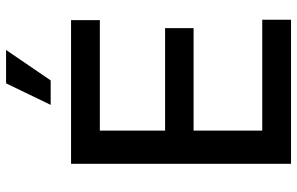

<svg xmlns="http://www.w3.org/2000/svg" viewBox="-194 -788 982 635"><g transform="rotate(-90 297.5 -471.0)"><path d="M72.8 0V-727.5H547.9V-632.3H182.6V-416.5H521.5V-322.3H182.6V-95.2H549.3V0ZM267.6 -794.9 338.9 -942.4H449.2L348.6 -794.9Z"/></g></svg>

Font: Inter 24pt Medium
Style: Regular
Weight: 500
Designer: Rasmus Andersson
Foundry: rsms
Version: Version 4.001;git-66647c0bb